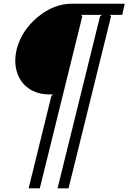

<svg xmlns="http://www.w3.org/2000/svg" viewBox="-20 -830 690 1031"><path d="M649.9 -810.1 636.2 -750H569.8L576.2 -742.2L348.1 181.2H289.1L517.1 -742.2L526.9 -750H416L421.9 -742.2L193.8 181.2H133.8L255.9 -314.9L265.1 -323.2H243.2Q179.2 -323.2 133.5 -355.5Q87.9 -387.7 70.8 -443.6Q53.7 -499.5 69.8 -565.9Q95.7 -666.5 182.4 -738.3Q269 -810.1 366.2 -810.1Z"/></svg>

Font: Sinkin Sans 300 Light Italic
Style: Regular
Weight: 300
Italic angle: -112°
Designer: Keith Bates
Foundry: K-Type
Version: Sinkin Sans (version 1.0)  by Keith Bates   •   © 2014   www